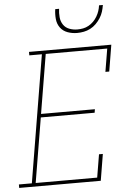

<svg xmlns="http://www.w3.org/2000/svg" viewBox="-72 -1001 734 1048"><g transform="rotate(-5 295.0 -477.5)"><path d="M-10 0V-19H61L177 -716H108V-735H559L535 -590H514L535 -716H198L144 -392H439L436 -373H141L82 -19H419L440 -145H461L437 0ZM379 -815Q352 -815 327 -824Q302 -833 287 -853.5Q272 -874 269.5 -901Q267 -928 271 -955H292Q289 -932 291 -909Q293 -886 305 -868Q317 -850 338 -842Q359 -834 382 -834Q398 -834 413.5 -837Q429 -840 443.5 -848Q458 -856 470 -868Q482 -880 490.5 -894.5Q499 -909 504 -924Q509 -939 511 -955H532Q529 -936 523.5 -918.5Q518 -901 507.5 -884.5Q497 -868 483 -854Q469 -840 451.5 -831Q434 -822 415.5 -818.5Q397 -815 379 -815Z"/></g></svg>

Font: Iosevka Slab ThExObl
Style: Regular
Weight: 100
Width: 7
Italic angle: -9°
Monospace: yes
Designer: Belleve Invis
Foundry: Belleve Invis
Version: Version 11.1.1; ttfautohint (v1.8.3)